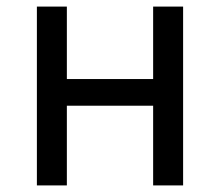

<svg xmlns="http://www.w3.org/2000/svg" viewBox="-20 -563 668 583"><path d="M92 0H183V-242H445V0H536V-543H445V-323H183V-543H92Z"/></svg>

Font: Noto Sans JP
Style: Regular
Weight: 400
Designer: Ryoko NISHIZUKA  (kana, bopomofo & ideographs); Paul D. Hunt (Latin, Greek & Cyrillic); Sandoll Communications , Soo-you
Foundry: Adobe
Version: Version 2.002;hotconv 1.0.116;makeotfexe 2.5.65601